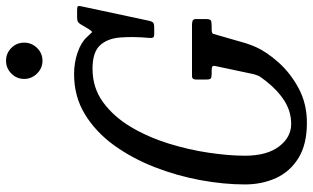

<svg xmlns="http://www.w3.org/2000/svg" viewBox="-220 -805 1035 635"><g transform="rotate(-90 297.5 -487.5)"><path d="M363 -370H533Q541.5 -370 546.8 -367.8Q552 -365.5 552 -356V-325Q552 -311.5 548 -308.2Q544 -305 530 -305H518Q504.5 -305 503 -299.5Q501.5 -294 498.5 -284L472 -192Q469 -182.5 466 -174.8Q463 -167 459.5 -159Q443.5 -123 408.5 -83.8Q373.5 -44.5 322.8 -17.2Q272 10 209 10Q137.5 10 92.5 -17.8Q47.5 -45.5 26.2 -92Q5 -138.5 5 -195Q5 -264.5 19.2 -342Q33.5 -419.5 62.2 -493.5Q91 -567.5 134.5 -627.8Q178 -688 236.8 -724Q295.5 -760 370 -760Q407.5 -760 441 -748.5Q474.5 -737 492 -718Q504.5 -704.5 507.8 -701.2Q511 -698 521.5 -716L534.5 -738Q538.5 -745 543.2 -747.5Q548 -750 559 -750H581Q592.5 -750 594.2 -747.5Q596 -745 594 -735.5L546.5 -513Q544.5 -503.5 540.8 -499.2Q537 -495 524 -495H503Q493 -495 491 -498.5Q489 -502 489.5 -510Q494.5 -565 491 -607.8Q487.5 -650.5 464.5 -674.8Q441.5 -699 388 -699Q324.5 -699 276.8 -664Q229 -629 195.2 -572.2Q161.5 -515.5 140.5 -448Q119.5 -380.5 109.8 -314Q100 -247.5 100 -195Q100 -122.5 130.5 -82.2Q161 -42 205 -42Q246 -42 281.2 -64.2Q316.5 -86.5 347 -125.5Q354.5 -135 360 -143Q365.5 -151 369.5 -165L396 -290Q398.5 -300 395.2 -302.5Q392 -305 381 -305H370Q359 -305 355.5 -308Q352 -311 352 -322V-357Q352 -370 363 -370ZM414 -864.5Q389.5 -864.5 371.8 -882.5Q354 -900.5 354 -925Q354 -950 371.8 -967.5Q389.5 -985 414 -985Q439 -985 456.5 -967.5Q474 -950 474 -925Q474 -900.5 456.5 -882.5Q439 -864.5 414 -864.5Z"/></g></svg>

Font: Besley* Condensed
Style: Italic
Weight: 400
Width: 3
Italic angle: -13°
Designer: Owen Earl
Foundry: indestructible type*
Version: Version 3.000; ttfautohint (v1.8.3)